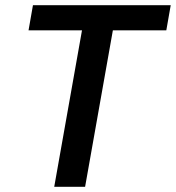

<svg xmlns="http://www.w3.org/2000/svg" viewBox="-20 -720 678 740"><path d="M189 0 296 -603H90L107 -700H638L621 -603H415L308 0Z"/></svg>

Font: DM Sans 10pt SemiBold
Style: Italic
Weight: 600
Italic angle: -10°
Version: Version 4.004;gftools[0.9.30]